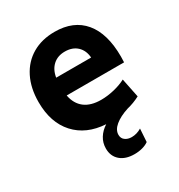

<svg xmlns="http://www.w3.org/2000/svg" viewBox="-177 -647 917 985"><g transform="rotate(-30 281.5 -154.5)"><path d="M522 -215H182Q192 -162 228 -134.5Q264 -107 325 -107Q362 -107 402 -116.5Q442 -126 472 -142L495 -29Q459 -10 418 0Q369 16 340 40Q311 64 311 93Q311 114 326.5 125.5Q342 137 365 137Q395 137 423 120L418 197Q403 208 381 214Q359 220 334 220Q281 220 250.5 193.5Q220 167 220 122Q220 88 237 60.5Q254 33 284 14Q170 7 105 -64.5Q40 -136 40 -257Q40 -340 71 -401.5Q102 -463 158.5 -496Q215 -529 291 -529Q403 -529 463 -457Q523 -385 523 -249Q523 -226 522 -215ZM388 -321Q385 -364 358 -389.5Q331 -415 286 -415Q243 -415 215.5 -390Q188 -365 181 -321Z"/></g></svg>

Font: Secular One
Style: Regular
Weight: 400
Designer: Michal Sahar
Foundry: Hagilda
Version: Version 1.000